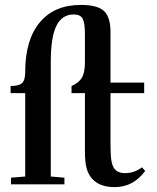

<svg xmlns="http://www.w3.org/2000/svg" viewBox="-20 -746 634 777"><path d="M24.4 0V-26.9L82 -31.7V-369.1H22.9V-397.9Q55.2 -397.9 68.6 -409.2Q82 -420.4 82 -455.1Q82 -584.5 140.9 -655.3Q199.7 -726.1 307.1 -726.1Q374 -726.1 400.6 -701.7Q427.2 -677.2 427.2 -616.2V-411.6H563.5V-369.1H427.2V-166.5Q427.2 -121.1 430.2 -100.3Q433.1 -79.6 439.9 -67.9Q453.1 -45.4 486.3 -45.4Q523.4 -45.4 554.7 -68.8L567.4 -54.2Q519.5 11.2 444.3 11.2Q382.8 11.2 352.1 -23.4Q337.4 -40.5 330.6 -64.7Q323.7 -88.9 323.7 -134.3V-369.1H269.5V-397.9Q300.3 -411.6 312 -432.6Q323.7 -453.6 323.7 -494.1V-608.4Q323.7 -653.3 314.5 -670.4Q305.2 -687.5 278.3 -687.5Q231 -687.5 208.3 -641.6Q185.5 -595.7 185.5 -496.6V-31.7L240.7 -26.9V0Z"/></svg>

Font: Elstob 18pt SemiBold
Style: Regular
Weight: 600
Designer: Peter S. Baker
Version: Version 1.015